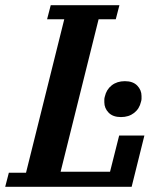

<svg xmlns="http://www.w3.org/2000/svg" viewBox="-50 -718 621 738"><path d="M-16 -54H50L197 -644H131L145 -698H409L395 -644H329L183 -58H373L408 -197H505L456 0H-30ZM415 -268Q384 -268 367.5 -285Q351 -302 351 -325Q351 -330 351 -335.5Q351 -341 353 -347Q359 -374 379.5 -390Q400 -406 430 -406Q461 -406 477.5 -389Q494 -372 494 -349Q494 -344 494 -338.5Q494 -333 492 -327Q486 -300 465.5 -284Q445 -268 415 -268Z"/></svg>

Font: IBM Plex Serif SemiBold
Style: Italic
Weight: 600
Italic angle: -14°
Designer: Mike Abbink, Paul van der Laan, Pieter van Rosmalen
Foundry: Bold Monday
Version: Version 2.5